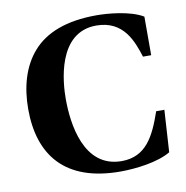

<svg xmlns="http://www.w3.org/2000/svg" viewBox="-81 -785 850 877"><g transform="rotate(-10 344.5 -346.0)"><path d="M42 -339C42 -125 151 15 408 15C478 15 582 3 642 -33L654 -228H616C578 -118 535 -31 422 -31C244 -31 219 -242 219 -355C219 -428 233 -661 414 -661C542 -661 577 -556 600 -484H638V-663C578 -699 473 -707 423 -707C282 -707 187 -668 128 -602C67 -534 42 -439 42 -339Z"/></g></svg>

Font: Heuristica
Style: Bold
Weight: 700
Version: Version 1.0.1